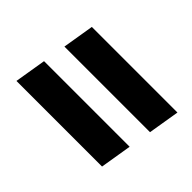

<svg xmlns="http://www.w3.org/2000/svg" viewBox="-65 -692 800 800"><g transform="rotate(45 335.0 -292.5)"><path d="M96.7 -344.7 119.6 -483.4H624L601.1 -344.7ZM56.6 -102.1 79.6 -241.7H584L561 -102.1Z"/></g></svg>

Font: Inter 28pt ExtraBold
Style: Italic
Weight: 800
Italic angle: -9.3988°
Designer: Rasmus Andersson
Foundry: rsms
Version: Version 4.001;git-66647c0bb